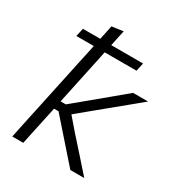

<svg xmlns="http://www.w3.org/2000/svg" viewBox="-176 -855 898 969"><g transform="rotate(30 273.0 -370.5)"><path d="M40 0Q51.5 -55.5 62.5 -107.2Q73.5 -159 86.5 -219L145 -494Q151 -521 156.8 -548Q162.5 -575 168 -601H66.5L77 -649H178Q182.5 -670 187 -690.8Q191.5 -711.5 195.5 -731.5L261.5 -741Q256.5 -718 251.8 -695Q247 -672 242 -649H427.5L417 -601H231.5Q226 -575 220.5 -548.2Q215 -521.5 209 -494L162.5 -275.5H193L286 -352.5Q329 -388 372.2 -424Q415.5 -460 458 -495.5H545.5Q493 -452 440.2 -408.8Q387.5 -365.5 334.5 -322L242.5 -246L305 -173.5Q344 -130 382.8 -86.5Q421.5 -43 459.5 0H378.5Q347.5 -35 316.8 -69.8Q286 -104.5 255 -140L178.5 -227H152.5L149 -211Q136.5 -153 126 -103.5Q115.5 -54 104 0Z"/></g></svg>

Font: Commissioner Light
Style: Italic
Weight: 300
Italic angle: -12°
Designer: Kostas Bartsokas
Foundry: Kostas Bartsokas
Version: Version 1.000; ttfautohint (v1.8.3)